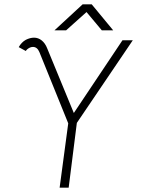

<svg xmlns="http://www.w3.org/2000/svg" viewBox="-20 -873 653 892"><path d="M133 -655Q124 -655 117 -651Q104 -644 100 -636L67 -654Q80 -677 100 -688Q120 -698 138 -698Q158 -698 174 -685Q190 -672 199 -649L323 -348L549 -686H597L337 -302L299 -1H257L297 -300L163 -631Q153 -655 133 -655ZM364 -853H406L506 -732H453L382 -817L287 -732H233Z"/></svg>

Font: Bellota Light
Style: Italic
Weight: 300
Italic angle: -7.5°
Designer: Kemie Guaida
Foundry: Kemie Guaida
Version: Version 4.001